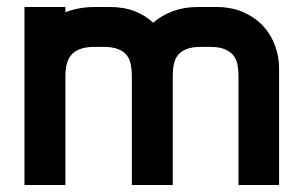

<svg xmlns="http://www.w3.org/2000/svg" viewBox="-20 -529 857 549"><path d="M555 -395Q529 -395 513 -388.5Q497 -382 488.5 -371Q480 -360 477 -345Q474 -330 474 -312V0H357V-311Q357 -329 354 -344.5Q351 -360 342.5 -371Q334 -382 318 -388.5Q302 -395 275 -395H251Q225 -395 208.5 -388.5Q192 -382 183 -371Q174 -360 170.5 -344.5Q167 -329 167 -311V0H50V-509H167V-494Q206 -509 250 -509H294Q334 -509 365 -497Q396 -485 418 -464Q442 -485 474 -497Q506 -509 546 -509H598Q642 -509 676 -494Q710 -479 732.5 -454.5Q755 -430 766.5 -398.5Q778 -367 778 -335V0H662V-311Q662 -329 659 -344.5Q656 -360 647 -371Q638 -382 622 -388.5Q606 -395 580 -395Z"/></svg>

Font: Do Hyeon
Style: Regular
Weight: 400
Version: Version 1.001